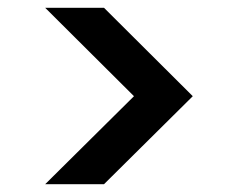

<svg xmlns="http://www.w3.org/2000/svg" viewBox="-20 -522 611 493"><path d="M96 -49 324 -275 96 -502H247L475 -275L247 -49Z"/></svg>

Font: DM Sans 16pt SemiBold
Style: Regular
Weight: 600
Version: Version 4.004;gftools[0.9.30]